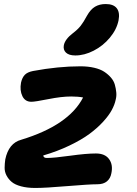

<svg xmlns="http://www.w3.org/2000/svg" viewBox="-20 -887 669 941"><path d="M349.1 -615.2Q317.9 -615.2 303.2 -629.2Q288.6 -643.1 293 -666Q299.3 -695.3 336.9 -724.1Q361.3 -742.7 375.5 -760.7Q389.6 -778.8 405.8 -809.1Q423.8 -841.3 445.8 -854.2Q467.8 -867.2 498 -867.2Q536.1 -867.2 552.2 -846.7Q568.4 -826.2 561 -787.1Q551.8 -742.2 518.3 -702.1Q484.9 -662.1 439.2 -638.7Q393.6 -615.2 349.1 -615.2ZM152.8 34.2Q112.8 34.2 83 26.1Q53.2 18.1 37.1 4.4Q21 -9.3 11.7 -27.3Q2.4 -45.4 2.7 -65.4Q2.9 -85.4 5.9 -106Q22.5 -185.5 84 -202.1Q316.9 -272.9 387.2 -409.2Q363.8 -414.1 329.1 -414.1Q281.2 -414.1 216.6 -401.1Q151.9 -388.2 133.8 -388.2Q103 -388.2 89.6 -416Q76.2 -443.8 83 -481.9Q88.4 -506.3 101.3 -520Q114.3 -533.7 142.1 -539.1Q265.6 -562 374 -562Q411.6 -562 441.7 -554.9Q471.7 -547.9 490.7 -535.4Q509.8 -522.9 523.7 -506.8Q537.6 -490.7 542.7 -472.4Q547.9 -454.1 549.8 -435.1Q551.8 -416 546.9 -397.9Q542 -374 527.8 -347.7Q513.7 -321.3 485.1 -290Q456.5 -258.8 417.7 -230.2Q378.9 -201.7 320.3 -173.6Q261.7 -145.5 191.9 -125Q193.4 -112.8 209 -112.8Q245.1 -112.8 323.7 -123.8Q402.3 -134.8 450.2 -134.8Q494.6 -134.8 514.6 -107.2Q534.7 -79.6 525.9 -38.1Q521.5 -12.7 504.2 1.7Q486.8 16.1 457 16.1Q418.5 16.1 310.5 25.1Q202.6 34.2 152.8 34.2Z"/></svg>

Font: Shantell Sans Irregular Bouncy
Style: Bold Italic
Weight: 700
Italic angle: -11.31°
Designer: Stephen Nixon, Anya Danilova, Shantell Martin
Foundry: Arrow Type
Version: Version 1.006;[9816181b4]